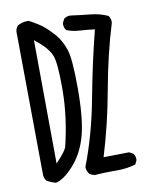

<svg xmlns="http://www.w3.org/2000/svg" viewBox="-82 -790 664 845"><g transform="rotate(-10 250.0 -367.5)"><path d="M212.4 -645Q188.5 -672.4 166.5 -690.2Q144.5 -708 104.5 -729Q101.6 -729 98.6 -729Q73.2 -729 53.7 -716.3Q45.4 -706.1 43.5 -691.9L49.3 -47.4Q51.3 -33.2 59.6 -22.9Q77.6 -12.2 99.6 -6.3Q136.7 -14.6 181.2 -64.9Q226.6 -116.2 246.3 -190.7Q266.1 -265.1 266.1 -398.7Q266.1 -532.2 251.2 -575Q236.3 -617.7 212.4 -645ZM350.1 -13.2H375.5Q418 -13.2 457 -24.9L465.3 -42Q465.8 -44.4 465.8 -46.9Q465.8 -62.5 457 -72.8L439.5 -82.5L325.2 -80.6Q367.7 -218.8 395 -370.6Q422.4 -522.5 463.4 -656.2Q463.9 -658.7 463.9 -663.3Q463.9 -668 461.9 -675Q460 -682.1 455.1 -689Q418.9 -705.6 378.9 -709.5Q330.1 -714.4 297.4 -719.2Q292.5 -720.2 287.6 -720.2Q272.5 -720.2 260.3 -710.9L251.5 -693.4Q251 -690.9 251 -688.5Q251 -672.9 259.8 -660.6Q285.6 -649.9 317.4 -647.9Q349.1 -646 385.3 -641.6Q349.1 -499 319.8 -342.5Q290.5 -186 238.8 -51.8Q239.3 -34.7 250 -20.5Q260.7 -12.2 274.4 -10.3Q312 -13.2 350.1 -13.2ZM198.7 -417.5Q198.7 -409.2 198.7 -400.9Q197.8 -281.7 166.5 -153.8Q163.1 -144.5 152.8 -130.9Q142.6 -117.2 124.5 -97.7L116.7 -89.4L112.8 -641.1Q128.4 -628.4 136 -621.8Q143.6 -615.2 150.4 -608.4Q157.2 -601.6 162.8 -595Q168.5 -588.4 172.9 -581.5Q182.1 -568.8 186.5 -556.2Q198.7 -522.9 198.7 -417.5Z"/></g></svg>

Font: Bakudai
Style: Light
Weight: 300
Version: Version 1.48